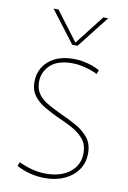

<svg xmlns="http://www.w3.org/2000/svg" viewBox="-85 -785 566 847"><g transform="rotate(10 198.5 -361.5)"><path d="M176 10Q142 10 109.5 1.5Q77 -7 49 -22L56 -40Q72 -32 92 -25Q112 -18 133.5 -14Q155 -10 177 -10Q245 -10 285.5 -42.5Q326 -75 326 -127Q326 -166 305.5 -190.5Q285 -215 253.5 -232Q222 -249 187 -264Q155 -279 125.5 -296Q96 -313 77 -338Q58 -363 58 -400Q58 -437 75.5 -466Q93 -495 127.5 -512.5Q162 -530 211 -530Q243 -530 274.5 -521.5Q306 -513 329 -500L322 -482Q309 -489 291 -495Q273 -501 252.5 -505.5Q232 -510 209 -510Q143 -510 110.5 -479Q78 -448 78 -404Q78 -370 95.5 -347.5Q113 -325 141.5 -309.5Q170 -294 202 -279Q236 -264 269 -245.5Q302 -227 324 -200Q346 -173 346 -130Q346 -88 324 -56.5Q302 -25 264 -7.5Q226 10 176 10ZM194 -590 85 -733H107L206 -602L308 -733H330L218 -590Z"/></g></svg>

Font: Murecho Thin
Style: Regular
Weight: 100
Designer: Neil Summerour
Foundry: Positype
Version: Version 1.010